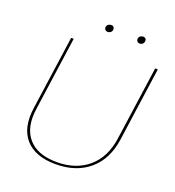

<svg xmlns="http://www.w3.org/2000/svg" viewBox="-144 -914 947 1037"><g transform="rotate(20 329.0 -395.0)"><path d="M576.2 -234.9Q559.6 -117.7 484.6 -54Q409.7 9.8 292 9.8Q174.3 9.8 117.9 -54Q61.5 -117.7 78.1 -234.9L138.2 -660.2H152.8L92.8 -234.9Q77.1 -124.5 130.1 -63.7Q183.1 -2.9 293.9 -2.9Q404.3 -2.9 474.9 -63.7Q545.4 -124.5 561 -234.9L621.1 -660.2H636.2ZM293 -779.8Q294.4 -789.1 301.8 -794.4Q309.1 -799.8 318.8 -799.8Q327.6 -799.8 332.5 -794.2Q337.4 -788.6 336.9 -779.8Q336.4 -770 329.1 -763.9Q321.8 -757.8 313 -757.8Q303.2 -757.8 297.6 -763.9Q292 -770 293 -779.8ZM477.1 -779.8Q478.5 -789.1 485.8 -794.4Q493.2 -799.8 502.9 -799.8Q510.7 -799.8 516.1 -794.2Q521.5 -788.6 520 -779.8Q519.5 -770 512.7 -763.9Q505.9 -757.8 497.1 -757.8Q487.3 -757.8 481.7 -763.9Q476.1 -770 477.1 -779.8Z"/></g></svg>

Font: Human Sans Thin
Style: Italic
Weight: 100
Italic angle: -8°
Designer: Tim Radville
Foundry: Continuum
Version: Version 1.000;FEAKit 1.0